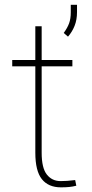

<svg xmlns="http://www.w3.org/2000/svg" viewBox="-20 -782 391 812"><path d="M237.8 10.3Q184.6 10.3 157 -24.4Q129.4 -59.1 129.4 -136.2V-501.5H31.7V-528.3H129.4V-670.9H156.2V-528.3H286.1V-501.5H156.2V-136.2Q156.2 -71.3 178.2 -43.7Q200.2 -16.1 236.3 -16.1Q252 -16.1 264.2 -17.1Q276.4 -18.1 297.9 -20.5L302.7 3.4Q288.1 7.3 272.7 8.8Q257.3 10.3 237.8 10.3ZM267.6 -627 249.5 -642.6Q265.1 -664.1 272.2 -683.3Q279.3 -702.6 279.3 -730V-761.7H305.7V-731Q305.7 -698.2 295.4 -672.6Q285.2 -647 267.6 -627Z"/></svg>

Font: Roboto Slab LO Thin
Style: Regular
Weight: 250
Designer: Google
Version: Version 2.00;September 28, 2018;FontCreator 11.5.0.2427 64-b